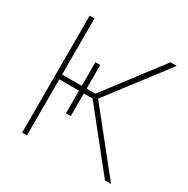

<svg xmlns="http://www.w3.org/2000/svg" viewBox="-130 -661 759 776"><g transform="rotate(30 249.0 -273.0)"><path d="M72.3 0V-545.9H94.7V-284.2H250L449.2 -545.9H478.5L269.5 -272.5L487.3 0H459L250 -261.7H94.7V0ZM186.5 -394.5H209V-156.2H186.5Z"/></g></svg>

Font: Inter 28pt Thin
Style: Regular
Weight: 250
Designer: Rasmus Andersson
Foundry: rsms
Version: Version 4.001;git-66647c0bb